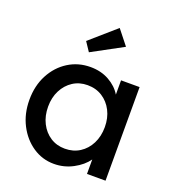

<svg xmlns="http://www.w3.org/2000/svg" viewBox="-142 -892 917 1012"><g transform="rotate(20 316.5 -386.0)"><path d="M274 10Q209 10 155.5 -26Q102 -62 70 -124Q38 -186 38 -264Q38 -343 70.5 -404.5Q103 -466 158.5 -501Q214 -536 283 -536Q342 -536 387.5 -510.5Q433 -485 457 -445V-525H561V0H457V-81Q430 -43 380.5 -16.5Q331 10 274 10ZM301 -85Q348 -85 384 -108Q420 -131 440.5 -171.5Q461 -212 461 -264Q461 -315 440.5 -355Q420 -395 384 -418Q348 -441 301 -441Q255 -441 219.5 -418Q184 -395 163.5 -355Q143 -315 143 -264Q143 -212 163.5 -171.5Q184 -131 219.5 -108Q255 -85 301 -85ZM247 -606 213 -657 356 -782 421 -700Z"/></g></svg>

Font: Lexend Deca
Style: Regular
Weight: 400
Designer: Bonnie Shaver-Troup, Thomas Jockin
Foundry: Lexend
Version: Version 1.008; ttfautohint (v1.8.4.7-5d5b)